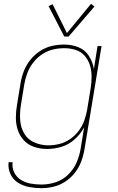

<svg xmlns="http://www.w3.org/2000/svg" viewBox="-20 -771 616 1004"><path d="M197 213Q229 213 261.5 205Q294 197 323 177.5Q352 158 373 130.5Q394 103 405.5 71.5Q417 40 422 8L511 -530H490L471 -410Q465 -447 445 -478.5Q425 -510 390 -524Q355 -538 316 -538Q283 -538 250.5 -530.5Q218 -523 188.5 -503.5Q159 -484 137.5 -456.5Q116 -429 104 -397.5Q92 -366 87 -333L69 -223Q63 -189 63 -155Q63 -121 73.5 -90Q84 -59 106.5 -35.5Q129 -12 161 -2Q193 8 227 8Q264 8 302 -3.5Q340 -15 370.5 -42.5Q401 -70 420 -105L402 5Q396 42 381 77.5Q366 113 337 141.5Q308 170 271 182Q234 194 197 194Q168 194 140.5 189Q113 184 90 170Q67 156 54.5 131Q42 106 46 77H25Q21 110 34.5 139Q48 168 74.5 184.5Q101 201 132.5 207Q164 213 197 213ZM233 -11Q195 -11 160 -26Q125 -41 106.5 -73Q88 -105 85.5 -143Q83 -181 89 -220L107 -330Q112 -360 123 -389Q134 -418 153.5 -443.5Q173 -469 200 -487Q227 -505 256.5 -512Q286 -519 316 -519Q347 -519 375.5 -510Q404 -501 423 -479Q442 -457 450.5 -429Q459 -401 459 -370.5Q459 -340 454 -309L436 -199Q431 -170 421 -141.5Q411 -113 392 -87.5Q373 -62 347 -44Q321 -26 291.5 -18.5Q262 -11 233 -11ZM316 -580H339L474 -737L456 -751L330 -598L255 -749L234 -739Z"/></svg>

Font: Iosevka Sparkle Thin
Style: Italic
Weight: 100
Italic angle: -9°
Designer: Belleve Invis
Foundry: Belleve Invis
Version: Version 4.5.0; ttfautohint (v1.8.3)